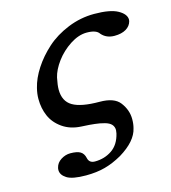

<svg xmlns="http://www.w3.org/2000/svg" viewBox="-102 -527 739 832"><g transform="rotate(-15 268.0 -111.5)"><path d="M74.2 -199.2Q84 -240.2 111.6 -282.7Q139.2 -325.2 179.9 -361.8Q220.7 -398.4 277.8 -421.6Q335 -444.8 396 -444.8Q467.8 -444.8 502 -425.8Q536.1 -406.7 536.1 -381.8Q536.1 -380.4 535.6 -378.2Q535.2 -376 535.2 -375Q529.8 -354 509.5 -342Q489.3 -330.1 458 -330.1Q421.4 -330.1 399.9 -355Q387.2 -375 344.2 -375Q307.6 -375 269 -349.9Q230.5 -324.7 204.1 -289.1Q177.7 -253.4 169.9 -220.2Q163.1 -187 163.1 -168Q163.1 -115.2 200.7 -93Q238.3 -70.8 320.8 -70.8Q386.2 -70.8 411.1 -38.1Q438 -2.9 438 38.1Q438 60.5 433.1 78.1Q420.9 133.3 345.2 179.2Q305.7 201.7 267.8 211.9Q230 222.2 182.1 222.2Q121.1 222.2 96.4 206.5Q71.8 190.9 71.8 168.9Q71.8 162.6 73.2 158.2Q78.1 137.2 98.1 124.5Q118.2 111.8 140.1 111.8Q170.4 111.8 185.1 120.6Q199.7 129.4 204.1 149.9Q209 173.8 234.9 173.8Q277.8 173.8 311.3 151.1Q344.7 128.4 356 80.1Q357.9 70.3 357.9 65.9Q357.9 50.8 348.6 40.5Q339.4 30.3 319.1 24.7Q298.8 19 275.9 16.6Q257.8 14.2 216.8 12.2Q168 9.8 133.3 -14.4Q98.6 -38.6 83.3 -73.7Q67.9 -108.9 67.9 -150.9Q67.9 -174.8 74.2 -199.2Z"/></g></svg>

Font: Linux Libertine G
Style: Bold Italic
Weight: 700
Italic angle: -11.5°
Designer: Philipp H. Poll
Foundry: Philipp H. Poll
Version: Version 4.1.0